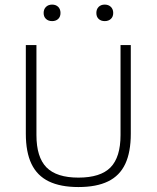

<svg xmlns="http://www.w3.org/2000/svg" viewBox="-20 -786 664 814"><path d="M312.5 7Q236.5 7 187 -17Q137.5 -41 113.5 -91Q89.5 -141 89.5 -219V-595H134.5V-213.5Q134.5 -119.5 177.2 -76.2Q220 -33 312.5 -33Q406 -33 448.5 -76.2Q491 -119.5 491 -213.5V-595H534.5V-219Q534.5 -141 511 -91Q487.5 -41 438.2 -17Q389 7 312.5 7ZM424 -696.5Q408 -696.5 398.2 -705.8Q388.5 -715 388.5 -731Q388.5 -747 398.2 -756.8Q408 -766.5 424 -766.5Q440 -766.5 450 -756.8Q460 -747 460 -731Q460 -715 450 -705.8Q440 -696.5 424 -696.5ZM201 -696.5Q185 -696.5 175 -705.8Q165 -715 165 -731Q165 -747 175 -756.8Q185 -766.5 201 -766.5Q217 -766.5 226.8 -756.8Q236.5 -747 236.5 -731Q236.5 -715 226.8 -705.8Q217 -696.5 201 -696.5Z"/></svg>

Font: Encode Sans SC ExtraLight
Style: Regular
Weight: 250
Designer: Multiple Designers
Foundry: Impallari Type
Version: Version 3.002